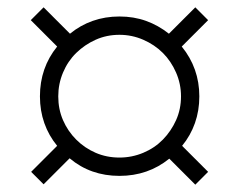

<svg xmlns="http://www.w3.org/2000/svg" viewBox="-20 -526 653 524"><path d="M136 -128Q113 -156 101 -190Q89 -224 89 -263Q89 -341 136 -399L64 -471L99 -506L171 -434Q199 -457 233 -469Q267 -481 306 -481Q345 -481 378.5 -469Q412 -457 441 -434L513 -506L548 -471L476 -399Q524 -340 524 -263Q524 -224 512 -190Q500 -156 477 -128L548 -57L513 -22L442 -93Q384 -46 306 -46Q227 -46 170 -94L99 -23L65 -57ZM139 -263Q139 -228 152 -198Q165 -168 188 -145Q211 -122 241 -109Q271 -96 306 -96Q340 -96 371 -109Q402 -122 424.5 -145Q447 -168 460.5 -198Q474 -228 474 -263Q474 -297 460.5 -328Q447 -359 424.5 -381.5Q402 -404 371 -417.5Q340 -431 306 -431Q271 -431 241 -417.5Q211 -404 188 -381.5Q165 -359 152 -328Q139 -297 139 -263Z"/></svg>

Font: Libre Baskerville
Style: Regular
Weight: 400
Designer: Pablo Impallari, Rodrigo Fuenzalida
Foundry: Pablo Impallari, Rodrigo Fuenzalida
Version: Version 1.000; ttfautohint (v0.93) -l 8 -r 50 -G 200 -x 14 -